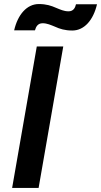

<svg xmlns="http://www.w3.org/2000/svg" viewBox="-20 -930 500 950"><path d="M40 0H171L293 -700H162ZM50 -780H153C158 -798 167 -815 191 -815C213 -815 232 -806 252 -798C276 -787 301 -779 338 -779C397 -779 442 -831 460 -909H356C352 -891 343 -874 319 -874C296 -874 278 -883 258 -891C233 -902 209 -910 172 -910C113 -910 68 -858 50 -780Z"/></svg>

Font: Fixel Display 20240404 SemiBold
Style: Italic
Weight: 600
Italic angle: -10°
Designer: AlfaBravo + MacPaw
Foundry: Kyrylo Tkachov, Marchela Mozhyna, Serhii Makarenko, Maria Weinstein, Zakhar Kryvoshyya
Version: Version 1.211;Glyphs 3.2 (3225)